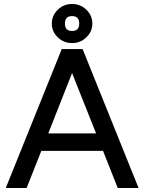

<svg xmlns="http://www.w3.org/2000/svg" viewBox="-20 -947 727 967"><path d="M9 0 291 -700H396L678 0H573L499 -187H188L114 0ZM223 -275H464L343 -579ZM343 -730Q301 -730 271 -759Q241 -788 241 -828Q241 -869 271 -898Q301 -927 343 -927Q385 -927 415 -898Q445 -869 445 -828Q445 -788 415 -759Q385 -730 343 -730ZM343 -791Q379 -791 379 -828Q379 -866 343 -866Q307 -866 307 -828Q307 -791 343 -791Z"/></svg>

Font: Figtree Medium
Style: Regular
Weight: 500
Designer: Erik Kennedy
Foundry: Erik Kennedy
Version: Version 2.001; ttfautohint (v1.8.4.7-5d5b);gftools[0.9.27]